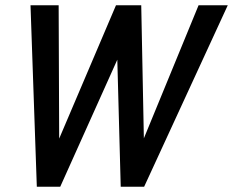

<svg xmlns="http://www.w3.org/2000/svg" viewBox="-20 -710 886 730"><path d="M96 -690H203L205 -183L421 -690H517L527 -184L735 -690H846L528 0H439L426 -483L209 0H120Z"/></svg>

Font: Radio Canada Condensed Medium
Style: Italic
Weight: 500
Width: 3
Italic angle: -12°
Designer: Charles Daoud, Etienne Aubert Bonn, Alexandre Saumier Demers, Jacques Le Bailly
Foundry: Radio-Canada
Version: Version 2.104; ttfautohint (v1.8.4.7-5d5b);gftools[0.9.28.de